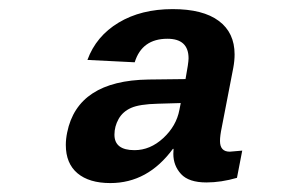

<svg xmlns="http://www.w3.org/2000/svg" viewBox="-20 -724 640 430"><path d="M227.1 -314Q179.7 -314 153.6 -335.9Q127.4 -357.9 127.4 -399.4Q127.4 -412.6 130.4 -427.2Q153.8 -543.5 312.5 -545.9L395.5 -546.9Q402.3 -583.5 402.3 -593.3Q402.3 -637.2 355 -637.2Q297.9 -637.2 281.7 -584.5L175.8 -589.8Q195.3 -643.1 245.6 -673.3Q295.9 -703.6 366.7 -703.6Q434.6 -703.6 470 -677.2Q505.4 -650.9 505.4 -602.1Q505.4 -587.9 502.4 -571.8L476.6 -438.5Q472.7 -419.9 472.7 -408.2Q472.7 -384.3 494.6 -384.3L522.5 -386.7L510.7 -325.7Q475.1 -315.4 442.4 -315.4Q402.8 -315.4 385.5 -334.2Q368.2 -353 368.2 -379.4L368.7 -390.6H367.2Q311 -314 227.1 -314ZM281.2 -387.7Q316.4 -387.7 345.7 -414.8Q375 -441.9 381.8 -478L384.8 -493.2L333 -491.7Q292.5 -490.7 273.7 -482.4Q254.9 -474.1 245.6 -457.5Q236.3 -440.9 236.3 -422.4Q236.3 -387.7 281.2 -387.7Z"/></svg>

Font: Cousine
Style: Bold Italic
Weight: 700
Italic angle: -12°
Monospace: yes
Designer: Steve Matteson
Foundry: Ascender Corporation
Version: Version 1.20